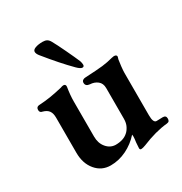

<svg xmlns="http://www.w3.org/2000/svg" viewBox="-160 -773 862 911"><g transform="rotate(-30 271.5 -317.5)"><path d="M345 11 347 -20Q350 -38 350 -52L349 -61Q318 -26 276 -5.5Q234 15 189 15Q140 15 108.5 -22.5Q77 -60 77 -119V-311Q77 -335 67.5 -348.5Q58 -362 36 -368Q21 -370 21 -385Q21 -401 36 -403Q72 -405 100 -409.5Q128 -414 167 -423Q177 -427 183 -427Q196 -427 195 -413Q188 -370 188 -336V-143Q188 -107 208 -83Q228 -59 257 -58Q301 -58 325 -80Q335 -88 344 -105Q353 -122 353 -146V-314Q353 -340 336 -353.5Q319 -367 295 -368Q272 -370 272 -389Q272 -398 278.5 -402.5Q285 -407 295 -407Q359 -410 389 -413.5Q419 -417 448 -425L460 -427Q475 -427 475 -416Q475 -414 471 -402Q469 -391 466.5 -368Q464 -345 464 -333V-101Q464 -59 482 -59L516 -60Q534 -60 534 -43Q534 -34 530.5 -29.5Q527 -25 518 -24Q454 -18 377 14Q361 20 353 20Q345 20 345 11ZM276 -472Q223 -525 155 -609Q145 -622 145 -632Q145 -643 161 -649Q177 -655 201 -655Q215 -655 224 -650Q233 -645 240 -632Q253 -609 276 -560.5Q299 -512 310 -486Q314 -474 314 -465Q314 -454 304 -454Q294 -454 276 -472Z"/></g></svg>

Font: EB Garamond SemiBold
Style: Regular
Weight: 600
Designer: Georg Duffner and Octavio Pardo
Foundry: Georg Duffner
Version: Version 1.000